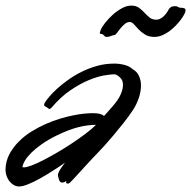

<svg xmlns="http://www.w3.org/2000/svg" viewBox="-117 -655 689 692"><path d="M361.8 -257.8Q346.2 -234.4 327.6 -210.9Q309.1 -187.5 291.7 -167Q274.4 -146.5 260.3 -130.9Q246.1 -115.2 238.8 -107.9Q226.6 -95.2 212.4 -80.1Q198.2 -64.9 185.3 -50.8Q172.4 -36.6 161.6 -24.7Q150.9 -12.7 145 -6.8Q137.2 1.5 134 4.2Q130.9 6.8 127.9 6.8Q127 6.8 126 6.3Q125 5.9 124 5.9Q121.1 5.9 121.1 2.9Q121.1 -2 123 -3.9Q118.7 -1 116 1Q113.3 2.9 106.9 2.9Q100.1 2.9 96.9 -4.4Q93.8 -11.7 92.8 -18.1Q91.8 -20 91.8 -22.9Q91.8 -29.8 96.9 -39.3Q102.1 -48.8 117.2 -68.8Q95.2 -53.2 71.3 -38.1Q47.4 -22.9 24.9 -10.5Q2.4 2 -16.6 9.5Q-35.6 17.1 -48.8 17.1Q-60.1 16.6 -68.8 11Q-77.6 5.4 -84 -3.2Q-90.3 -11.7 -93.8 -22.5Q-97.2 -33.2 -97.2 -44.9Q-96.2 -74.2 -83.3 -98.9Q-70.3 -123.5 -50 -144Q-29.8 -164.6 -4.4 -180.4Q21 -196.3 47.6 -208Q74.2 -219.7 99.6 -227.3Q125 -234.9 145 -238.8Q168.5 -243.7 186.5 -245.4Q204.6 -247.1 217.8 -247.1Q248.5 -247.1 257.8 -236.8Q266.1 -246.6 274.2 -255.1Q282.2 -263.7 289.1 -272Q309.6 -295.4 317.9 -314.7Q326.2 -334 326.2 -348.1Q326.2 -355 324.7 -360.8Q323.2 -366.7 319.8 -371.1Q314 -377.9 307.4 -382.6Q300.8 -387.2 293.9 -387.2Q283.2 -387.2 259.3 -383.3Q235.4 -379.4 204.1 -366.7Q172.9 -354 137.7 -330.3Q102.5 -306.6 68.8 -267.1Q64 -262.2 62 -262.2Q59.6 -262.2 56.9 -264.4Q54.2 -266.6 50.8 -269Q46.9 -270.5 44.4 -272.2Q42 -273.9 42 -276.9Q42 -280.8 44.9 -285.2Q48.8 -292.5 60.1 -305.9Q71.3 -319.3 88.4 -335Q105.5 -350.6 127.9 -366.7Q150.4 -382.8 176.8 -396Q203.1 -409.2 232.9 -417.5Q262.7 -425.8 294.9 -425.8Q313.5 -425.8 331.5 -421.1Q349.6 -416.5 360.8 -405.8Q376.5 -397.5 383.8 -381.6Q391.1 -365.7 391.1 -347.2Q391.1 -324.2 382.8 -300.5Q374.5 -276.9 361.8 -257.8ZM87.9 -167Q57.1 -151.9 34.4 -136Q11.7 -120.1 -3.4 -105.2Q-18.6 -90.3 -26.6 -76.9Q-34.7 -63.5 -36.1 -53.2Q-35.2 -51.8 -30.8 -51.8Q-21.5 -51.8 -2.7 -58.8Q16.1 -65.9 39.8 -78.1Q63.5 -90.3 90.3 -106Q117.2 -121.6 142.8 -138.7Q168.5 -155.8 191.2 -172.9Q213.9 -189.9 229 -205.1Q199.7 -205.1 166 -196.8Q132.3 -188.5 87.9 -167ZM514.6 -632.8Q521 -632.8 524.7 -629.9Q528.3 -627 535.6 -627Q540.5 -627 546.1 -625.5Q551.8 -624 551.8 -617.7Q551.8 -612.8 547.4 -604Q543 -595.2 535.2 -584.7Q527.3 -574.2 516.6 -563Q505.9 -551.8 493.7 -542.7Q481.4 -533.7 467.5 -527.8Q453.6 -522 439.9 -522Q419.4 -522 406 -530.3Q392.6 -538.6 382.8 -548.8Q373 -559.1 365.7 -567.4Q358.4 -575.7 350.6 -575.7Q341.3 -575.7 332.8 -568.6Q324.2 -561.5 317.1 -552.7Q310.1 -543.9 304.7 -536.6Q299.3 -529.3 295.9 -528.8Q288.1 -527.8 282.2 -524.9Q276.4 -522 265.6 -522Q263.2 -522 261.2 -523.7Q259.3 -525.4 257.6 -527.3Q255.9 -529.3 253.4 -531Q251 -532.7 247.6 -532.7Q242.7 -532.7 242.7 -535.6Q242.7 -538.1 243.7 -540.8Q244.6 -543.5 245.6 -545.9Q250 -557.6 262 -572.8Q273.9 -587.9 289.3 -601.8Q304.7 -615.7 322.3 -625.2Q339.8 -634.8 356 -634.8Q373.5 -634.8 384.3 -626.7Q395 -618.7 403.8 -609.1Q412.6 -599.6 422.1 -591.8Q431.6 -584 446.8 -584Q458 -584 470 -593.8Q481.9 -603.5 491.7 -622.1Q495.6 -627.9 500.7 -630.4Q505.9 -632.8 514.6 -632.8Z"/></svg>

Font: Oregano
Style: Italic
Weight: 400
Italic angle: -12°
Designer: Astigmatic (AOETI)
Foundry: Astigmatic (AOETI)
Version: Version 1.000